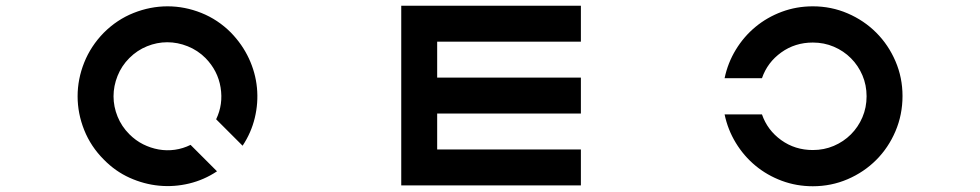

<svg xmlns="http://www.w3.org/2000/svg" viewBox="-20 -645 3410 668"><path d="M783 -532Q823 -491 846 -441.5Q869 -392 874 -339.5Q879 -287 866.5 -235Q854 -183 824 -138L732 -230Q757 -282 747.5 -340.5Q738 -399 695 -443Q668 -470 633 -484Q598 -498 562 -498Q526 -498 491.5 -484Q457 -470 430 -443Q403 -416 389 -381Q375 -346 375 -310Q375 -274 389 -239.5Q403 -205 430 -178Q452 -156 478 -143Q504 -130 532 -125Q560 -120 588.5 -124Q617 -128 643 -141L735 -49Q690 -19 638 -6.5Q586 6 533.5 1Q481 -4 431 -26.5Q381 -49 341 -90Q296 -135 273 -192.5Q250 -250 250 -310Q250 -370 273 -427.5Q296 -485 341 -531Q387 -577 445 -600Q503 -623 563 -623Q623 -623 680.5 -600Q738 -577 783 -532Z M1376 -625H2001V-500H1501V-375H2001V-250H1501V-125H2001V0H1376Z M2808 3Q2751 3 2700 -16Q2649 -35 2608.5 -68.5Q2568 -102 2540 -148Q2512 -194 2501 -247H2631Q2650 -192 2698 -157.5Q2746 -123 2808 -123Q2847 -123 2881 -137.5Q2915 -152 2940.5 -177.5Q2966 -203 2980.5 -237Q2995 -271 2995 -310Q2995 -349 2980.5 -383Q2966 -417 2940.5 -442.5Q2915 -468 2881 -482.5Q2847 -497 2808 -497Q2746 -497 2698 -462.5Q2650 -428 2631 -373H2501Q2512 -426 2540 -472Q2568 -518 2608.5 -551.5Q2649 -585 2700 -604Q2751 -623 2808 -623Q2872 -623 2929 -598.5Q2986 -574 3028.5 -531.5Q3071 -489 3095.5 -432Q3120 -375 3120 -311Q3120 -246 3095.5 -188.5Q3071 -131 3028.5 -88.5Q2986 -46 2929 -21.5Q2872 3 2808 3Z"/></svg>

Font: Eyechart
Style: Regular
Weight: 400
Designer: Peter Wiegel
Foundry: Peter Wiegel
Version: Version 1.000